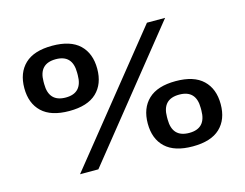

<svg xmlns="http://www.w3.org/2000/svg" viewBox="-98 -855 1302 1022"><g transform="rotate(-15 553.5 -343.5)"><path d="M60.1 -519Q60.1 -603.5 110.4 -651.4Q160.6 -699.2 261.2 -699.2Q361.8 -699.2 411.9 -651.4Q461.9 -603.5 461.9 -519Q461.9 -435.1 411.9 -387.5Q361.8 -339.8 261.2 -339.8Q160.6 -339.8 110.4 -387.5Q60.1 -435.1 60.1 -519ZM228 0 780.8 -687H880.9L329.1 0ZM261.2 -414.1Q353 -414.1 353 -513.2V-526.9Q353 -625 261.2 -625Q168 -625 168 -526.9V-513.2Q168 -414.1 261.2 -414.1ZM997.8 -35.2Q947.8 12.2 847.2 12.2Q746.6 12.2 696.3 -35.2Q646 -82.5 646 -167Q646 -251.5 696.3 -299.3Q746.6 -347.2 847.2 -347.2Q947.8 -347.2 997.8 -299.3Q1047.9 -251.5 1047.9 -167Q1047.9 -82.5 997.8 -35.2ZM847.2 -62Q939.9 -62 939.9 -161.1V-174.8Q939.9 -272.9 847.2 -272.9Q753.9 -272.9 753.9 -174.8V-161.1Q753.9 -62 847.2 -62Z"/></g></svg>

Font: Archivo Expanded
Style: Bold
Weight: 700
Width: 7
Designer: Hector Gatti
Foundry: Omnibus-Type
Version: Version 2.001